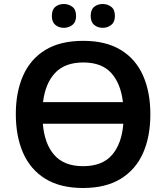

<svg xmlns="http://www.w3.org/2000/svg" viewBox="-20 -929 831 959"><path d="M731 -358Q731 -247 694.5 -164.5Q658 -82 583 -36Q508 10 395 10Q281 10 206.5 -36Q132 -82 95.5 -165Q59 -248 59 -359Q59 -469 95.5 -551.5Q132 -634 206.5 -679.5Q281 -725 396 -725Q509 -725 583.5 -679.5Q658 -634 694.5 -551.5Q731 -469 731 -358ZM396 -617Q304 -617 255 -564.5Q206 -512 195 -419H594Q583 -512 535.5 -564.5Q488 -617 396 -617ZM395 -99Q491 -99 539.5 -155Q588 -211 596 -311H194Q202 -211 251 -155Q300 -99 395 -99ZM239 -849Q239 -881 256.5 -895Q274 -909 299 -909Q323 -909 341.5 -895Q360 -881 360 -849Q360 -819 341.5 -804.5Q323 -790 299 -790Q274 -790 256.5 -804.5Q239 -819 239 -849ZM433 -849Q433 -881 450.5 -895Q468 -909 493 -909Q517 -909 535.5 -895Q554 -881 554 -849Q554 -819 535.5 -804.5Q517 -790 493 -790Q468 -790 450.5 -804.5Q433 -819 433 -849Z"/></svg>

Font: Noto Sans SemiBold
Style: Regular
Weight: 600
Designer: Monotype Design Team
Foundry: Monotype Imaging Inc.
Version: Version 2.007